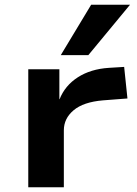

<svg xmlns="http://www.w3.org/2000/svg" viewBox="-20 -795 583 815"><path d="M100 0V-501H232V-374H233Q256 -432 310.5 -467Q365 -502 442 -507L507 -511L521 -377L417 -369Q334 -362 292.5 -327Q251 -292 251 -242V0ZM238 -561 367 -775H532L355 -561Z"/></svg>

Font: Nunito Sans 7pt Expanded
Style: Bold
Weight: 700
Width: 7
Designer: Vernon Adams
Foundry: Vernon Adams
Version: Version 3.101;gftools[0.9.27]